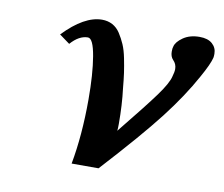

<svg xmlns="http://www.w3.org/2000/svg" viewBox="-58 -515 698 597"><g transform="rotate(10 290.5 -216.5)"><path d="M526.9 -444.8Q553.2 -444.8 567.1 -432.4Q581.1 -419.9 581.1 -400.9Q581.1 -393.1 580.1 -388.2Q574.7 -366.7 550.8 -324.2Q514.6 -257.8 457.8 -184.3Q400.9 -110.8 288.1 12.2H203.1Q220.2 -80.1 220.2 -192.9Q220.2 -273.4 210.9 -328.1Q201.7 -382.8 185.1 -382.8Q157.2 -382.8 130.9 -353L98.1 -377Q163.1 -444.8 219.2 -444.8Q237.3 -444.8 252 -437Q266.6 -429.2 276.6 -413.8Q286.6 -398.4 294.2 -380.9Q301.8 -363.3 306.6 -338.9Q311.5 -314.5 314.5 -293.7Q317.4 -272.9 319.8 -246.1Q326.2 -195.3 326.2 -134.8Q326.2 -120.1 325.2 -112.8Q400.4 -205.6 430.2 -246.6Q460 -287.6 464.8 -309.1Q469.2 -323.7 469.2 -333Q469.2 -348.6 458 -359.9Q449.2 -369.1 449.2 -384.8Q449.2 -396 451.2 -400.9Q454.6 -416 475.3 -430.4Q496.1 -444.8 526.9 -444.8Z"/></g></svg>

Font: Linux Libertine
Style: Bold Italic
Weight: 700
Italic angle: -11.5°
Designer: Philipp H. Poll
Foundry: Philipp H. Poll
Version: Version 4.0.5